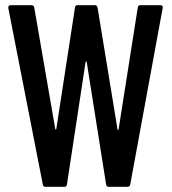

<svg xmlns="http://www.w3.org/2000/svg" viewBox="-20 -720 664 740"><path d="M511 -691Q512 -700 521 -700H598Q609 -700 607 -689L482 -9Q480 0 471 0H399Q390 0 389 -9L314 -482Q312 -485 310 -482L238 -9Q237 0 228 0H156Q146 0 145 -9L12 -689V-691Q12 -700 21 -700H101Q110 -700 112 -691L193 -223Q195 -217 197 -223L269 -691Q270 -700 279 -700H346Q354 -700 356 -691L433 -221Q435 -215 437 -221Z"/></svg>

Font: Barlow Condensed Medium
Style: Regular
Weight: 500
Width: 3
Designer: Jeremy Tribby
Foundry: Tribby Type
Version: Version 1.422;hotconv 1.0.109;makeotfexe 2.5.65596